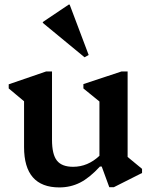

<svg xmlns="http://www.w3.org/2000/svg" viewBox="-20 -805 658 838"><path d="M239 13Q85 13 85 -163V-363L18 -419V-437L181 -493H207V-195Q207 -131 228.5 -104Q250 -77 299 -77Q363 -77 414 -125V-362L344 -419V-438L510 -493H537V-120L600 -68V-50L477 12H457L424 -78H416Q371 -29 329.5 -8Q288 13 239 13ZM349 -555 167 -705V-709L280 -785H284L367 -565Z"/></svg>

Font: Platypi Medium
Style: Regular
Weight: 500
Designer: David Sargent
Foundry: Bolt Cutter Type
Version: Version 1.200; ttfautohint (v1.8.4.7-5d5b)